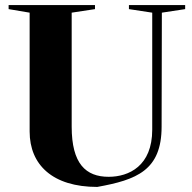

<svg xmlns="http://www.w3.org/2000/svg" viewBox="-20 -720 759 758"><path d="M355 -700H14V-684L97 -670V-201C97 -69 188 18 364 18C519 -10 618 -47 618 -220L619 -670L711 -684V-700H489V-684L581 -670V-208C581 -65 489 -22 409 -22C319 -22 263 -73 263 -220V-670L355 -684Z"/></svg>

Font: Mazius Display
Style: Bold
Weight: 700
Designer: Alberto Casagrande & Collletttivo
Foundry: Collletttivo
Version: Version 2.000;Glyphs 3.2 (3221)